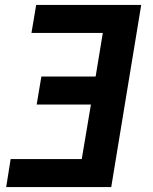

<svg xmlns="http://www.w3.org/2000/svg" viewBox="-20 -755 616 775"><path d="M5 0H429L550 -735H126L107 -622H395L366 -446H147L128 -333H347L310 -113H23Z"/></svg>

Font: Iosevka Sparkle Extrabold
Style: Italic
Weight: 800
Italic angle: -9°
Designer: Belleve Invis
Foundry: Belleve Invis
Version: Version 4.5.0; ttfautohint (v1.8.3)